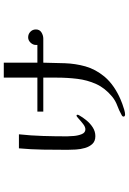

<svg xmlns="http://www.w3.org/2000/svg" viewBox="151 -770 697 1040"><g transform="rotate(-90 500.0 -250.5)"><path d="M398 -180Q398 -176 395 -171Q384 -151 367 -130.5Q350 -110 328.5 -96.5Q307 -83 282 -83Q255 -83 240 -99Q225 -115 218 -139Q211 -163 209.5 -189Q208 -215 208 -234Q208 -300 209 -365.5Q210 -431 216 -497H292Q285 -432 283 -366.5Q281 -301 281 -236Q281 -223 283 -199.5Q285 -176 293 -156.5Q301 -137 319 -137Q332 -137 347.5 -149Q363 -161 376 -173Q389 -185 393 -185Q398 -185 398 -180ZM860 -405Q860 -385 844 -375Q828 -365 810 -365H680Q679 -305 677 -248Q675 -191 660 -137Q645 -83 604 -33Q580 -5 548.5 16.5Q517 38 482 53Q473 57 457 63Q441 69 425 73.5Q409 78 399 78Q395 78 391.5 76Q388 74 388 70Q388 63 397 59Q422 45 448 35.5Q474 26 496 8Q543 -31 564.5 -79Q586 -127 592.5 -181Q599 -235 599 -291Q599 -310 599 -328.5Q599 -347 599 -365H415V-397H599V-579H680V-397H776Q776 -399 776 -401Q776 -403 776 -405Q776 -421 788.5 -434Q801 -447 817 -447Q835 -447 847.5 -435Q860 -423 860 -405Z"/></g></svg>

Font: Kaisei Opti
Style: Regular
Weight: 400
Designer: Font-Kai, 金井和夫
Foundry: KAZUO KANAI
Version: Version 5.003